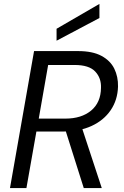

<svg xmlns="http://www.w3.org/2000/svg" viewBox="-20 -961 635 981"><path d="M31 0 154 -700H379Q453 -700 498.5 -675.5Q544 -651 564 -610Q584 -569 583 -519Q581 -450 545.5 -398Q510 -346 448 -317.5Q386 -289 304 -289H166L115 0ZM408 0 309 -313H397L500 0ZM178 -355H314Q396 -355 445.5 -396Q495 -437 496 -512Q498 -562 466.5 -595.5Q435 -629 361 -629H226ZM269 -753V-814L488 -941V-869Z"/></svg>

Font: DM Sans 17pt
Style: Italic
Weight: 400
Italic angle: -10°
Version: Version 4.004;gftools[0.9.30]